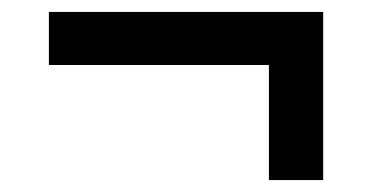

<svg xmlns="http://www.w3.org/2000/svg" viewBox="-20 -370 640 322"><path d="M522 -68V-350H62V-261H431V-68Z"/></svg>

Font: IBM Plex Mono Medm
Style: Regular
Weight: 500
Monospace: yes
Designer: Mike Abbink, Paul van der Laan, Pieter van Rosmalen
Foundry: Bold Monday
Version: Version 2.004